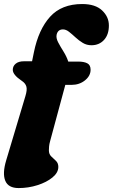

<svg xmlns="http://www.w3.org/2000/svg" viewBox="-35 -744 573 976"><path d="M30 -389Q30 -408 44.8 -420.2Q59.5 -432.5 86.5 -432.5H128L137.5 -479Q161 -594 219.5 -658.8Q278 -723.5 383 -723.5Q449.5 -723.5 484 -691Q518.5 -658.5 518.5 -614.5Q518.5 -568 493.8 -541Q469 -514 430 -514Q405.5 -514 385.8 -526Q366 -538 348.8 -554Q331.5 -570 316 -582.2Q300.5 -594.5 285 -594.5Q259.5 -594.5 253 -568.5Q249 -551 260.5 -529Q272 -507 287.8 -482Q303.5 -457 312 -431H362Q392 -431 408.8 -422.2Q425.5 -413.5 425.5 -389.5Q425.5 -358.5 397 -335.5Q368.5 -312.5 328 -312.5H297L220 -27.5Q215.5 -11.5 214.5 0.2Q213.5 12 213.5 20Q213.5 39.5 225.2 50.8Q237 62 249.2 73.5Q261.5 85 261.5 104.5Q261.5 133.5 231.8 158Q202 182.5 155.8 197.2Q109.5 212 60 212Q7 212 -8.2 174.8Q-23.5 137.5 -3.5 71L94 -255Q104 -287.5 99 -304.2Q94 -321 76.5 -332.5Q30 -363.5 30 -389Z"/></svg>

Font: Fraunces 9pt S050 Black
Style: Italic
Weight: 900
Italic angle: -16°
Version: Version 1.000; ttfautohint (v1.8.3)